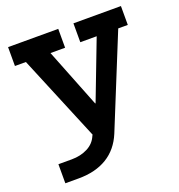

<svg xmlns="http://www.w3.org/2000/svg" viewBox="-135 -656 916 980"><g transform="rotate(-20 323.0 -166.5)"><path d="M371.5 -543H629.5V-440.5H577.5L375 57.5Q343.5 133.5 280.5 171.8Q217.5 210 126 210H53.5V106.5H126Q174.5 106.5 212.5 87Q250.5 67.5 266 29.5L313 -52L275 38.5L76 -440.5H16.5V-543H289V-440.5H209.5L369.5 -36L274 -121H374L316 -63L460.5 -440.5H371.5Z"/></g></svg>

Font: Hepta Slab ExtraLight SemiBold
Style: Regular
Weight: 600
Version: Version 1.102